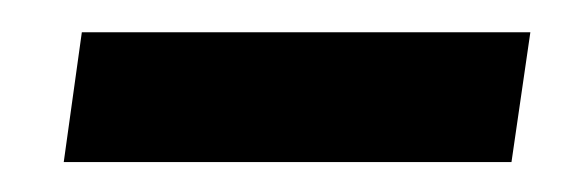

<svg xmlns="http://www.w3.org/2000/svg" viewBox="-20 -340 368 122"><path d="M20.5 -237H305L317 -319.5H32Z"/></svg>

Font: HK Grotesk SemiBold
Style: Italic
Weight: 600
Italic angle: -16°
Designer: Alfredo Marco Pradil
Foundry: Hanken Design Co.
Version: Version 3.001;FEAKit 1.0